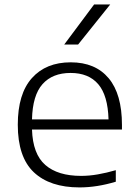

<svg xmlns="http://www.w3.org/2000/svg" viewBox="-20 -828 614 858"><path d="M335.5 9.5Q203 9.5 131.2 -58.2Q59.5 -126 59.5 -270.5Q59.5 -408.5 122.5 -479Q185.5 -549.5 296 -549.5Q406 -549.5 465.5 -478.5Q525 -407.5 525 -269.5V-249H123Q126.5 -139.5 182.5 -90.8Q238.5 -42 342.5 -42Q379 -42 417.5 -48.8Q456 -55.5 497.5 -67.5V-16Q413 9.5 335.5 9.5ZM295.5 -502Q214.5 -502 170 -452Q125.5 -402 123 -294.5H465Q462 -401.5 419 -451.8Q376 -502 295.5 -502ZM267 -629 400.5 -808H472.5L329 -629Z"/></svg>

Font: Encode Sans Expanded Expanded Light
Style: Regular
Weight: 300
Width: 7
Designer: Multiple Designers
Foundry: Impallari Type
Version: Version 3.000; ttfautohint (v1.8.3) -l 8 -r 50 -G 200 -x 14 